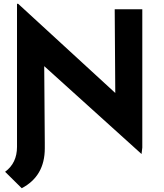

<svg xmlns="http://www.w3.org/2000/svg" viewBox="-20 -785 868 1016"><path d="M733 -736V-4L729 30L214 -435L217 -30V0Q217 147 95 211L7 124Q70 78 70 -8V-765H76L590 -293L587 -736Z"/></svg>

Font: Josefin Sans
Style: Bold
Weight: 700
Designer: Santiago Orozco
Foundry: Typemade
Version: Version 2.000